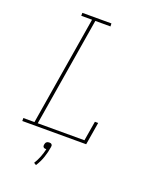

<svg xmlns="http://www.w3.org/2000/svg" viewBox="-171 -834 942 1155"><g transform="rotate(20 300.0 -257.0)"><path d="M35 0V-19H106L221 -716H152V-735H338L339 -716H242L127 -19H426L447 -145H468L444 0ZM203 221 188 212Q203 188 213 162Q223 136 229 110H226Q222 110 217.5 109Q213 108 210 104.5Q207 101 206.5 96.5Q206 92 207 88Q208 83 209.5 79Q211 75 215 71.5Q219 68 224 67Q229 66 233 66Q237 66 241 67Q245 68 248 71.5Q251 75 251.5 79Q252 83 251 88Q246 122 234.5 156Q223 190 203 221Z"/></g></svg>

Font: Iosevka HT Thin Extended
Style: Italic
Weight: 100
Width: 7
Italic angle: -9°
Monospace: yes
Designer: Belleve Invis
Foundry: Belleve Invis
Version: Version 32.3.0; ttfautohint (v1.8.4)